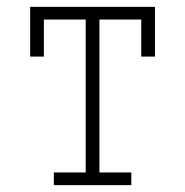

<svg xmlns="http://www.w3.org/2000/svg" viewBox="-20 -540 540 560"><path d="M137 0V-37H230V-483H108V-375H68V-520H432V-375H392V-483H270V-37H363V0Z"/></svg>

Font: Iosevka Curly Slab Extralight
Style: Regular
Weight: 200
Monospace: yes
Designer: Belleve Invis
Foundry: Belleve Invis
Version: Version 22.1.2; ttfautohint (v1.8.4)